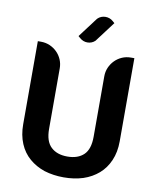

<svg xmlns="http://www.w3.org/2000/svg" viewBox="-97 -981 852 1055"><g transform="rotate(10 329.0 -454.0)"><path d="M417 -827.1Q409.2 -816.9 401.6 -806.6Q394 -796.4 387.9 -788.6Q381.8 -780.8 378.2 -775.6Q374.5 -770.5 374.5 -770.5Q365.7 -761.7 354.7 -757.3Q343.8 -752.9 332 -752.7Q320.3 -752.4 309.1 -756.6Q297.9 -760.7 288.6 -769L277.3 -778.8L319.3 -834.5Q327.1 -844.7 334.7 -854.7Q342.3 -864.7 348.1 -872.8Q354 -880.9 357.9 -885.7Q361.8 -890.6 361.8 -890.6Q370.6 -899.4 381.6 -903.8Q392.6 -908.2 404.3 -908.4Q416 -908.7 427.2 -904.8Q438.5 -900.9 447.8 -892.6L459 -882.8ZM600.6 -712.4V-248.5Q600.6 -188 580.1 -141.1Q560.1 -94.7 524.4 -63.5Q506.3 -47.9 485.1 -35.9Q463.9 -23.9 439 -15.6Q414.1 -7.8 387.2 -3.9Q360.4 0 331.1 0Q273.4 0 222.7 -15.6Q172.9 -32.7 137.7 -63.5Q119.6 -79.1 105.7 -98.4Q91.8 -117.7 82 -141.1Q62 -188.5 62 -248.5V-712.4H80.1Q106.4 -712.4 129.4 -702.4Q152.3 -692.4 169.7 -675Q187 -657.7 196.8 -634.8Q206.5 -611.8 206.5 -585.9V-248.5Q206.5 -179.2 239.7 -147.9Q272.9 -116.2 331.1 -116.2Q390.1 -116.2 422.9 -147.9Q455.1 -179.2 455.1 -248.5V-585.9Q455.1 -611.8 465.1 -634.8Q475.1 -657.7 492.2 -675Q509.3 -692.4 532.2 -702.4Q555.2 -712.4 581.5 -712.4Z"/></g></svg>

Font: Millunium
Style: Bold
Weight: 700
Designer: kolcsarzsolt
Foundry: Kolcsar Szilard Zsolt
Version: Version 2.000980; 2016